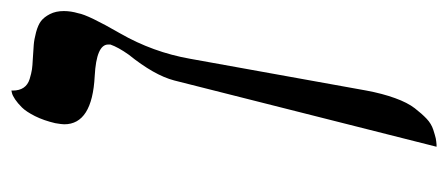

<svg xmlns="http://www.w3.org/2000/svg" viewBox="-248 -346 797 342"><g transform="rotate(-90 151.0 -175.5)"><path d="M60.1 203.1 178.2 -264.2Q187.5 -299.8 224.1 -345.2Q237.3 -363.8 242.2 -377.9V-381.8Q242.2 -402.8 186 -405.8Q100.1 -410.2 100.1 -460Q100.1 -464.4 102.1 -476.1Q106.9 -496.6 114.7 -512.2Q122.6 -527.8 130.1 -535.4Q137.7 -543 144.5 -547.6Q151.4 -552.2 155.8 -553.2L160.2 -554.2V-551.8Q160.2 -540 165.3 -532.5Q170.4 -524.9 180.7 -521.7Q190.9 -518.6 197.8 -517.6Q204.6 -516.6 215.8 -516.1Q231.9 -515.1 241.5 -514.4Q251 -513.7 263.9 -510.3Q276.9 -506.8 283.9 -501.5Q291 -496.1 296.4 -485.6Q301.8 -475.1 301.8 -460.9Q301.8 -448.2 297.9 -435.1Q294.9 -417.5 262.2 -360.8Q228.5 -302.2 216.8 -235.8L160.2 78.1Q154.8 106.9 146.7 129.2Q138.7 151.4 128.7 164.3Q118.7 177.2 109.9 185.5Q101.1 193.8 90.3 197.3Q79.6 200.7 75 201.7Q70.3 202.6 64 203.1Z"/></g></svg>

Font: Common Serif
Style: Bold Italic
Weight: 700
Italic angle: -12°
Designer: Philipp H. Poll, Khaled Hosny
Foundry: Stefan Peev, Context Ltd.
Version: Version 1.026